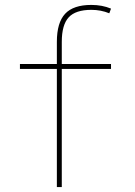

<svg xmlns="http://www.w3.org/2000/svg" viewBox="-20 -760 547 780"><path d="M431 -725 424 -706Q390 -720 351 -720Q287 -720 259 -689.5Q231 -659 231 -590V-500H431V-480H231V0H211V-480H61V-500H211V-590Q211 -668 244.5 -704Q278 -740 351 -740Q395 -740 431 -725Z"/></svg>

Font: Mplus 1p Thin
Style: Regular
Weight: 250
Version: Version 1.061